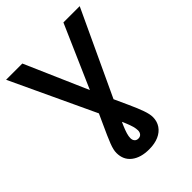

<svg xmlns="http://www.w3.org/2000/svg" viewBox="-262 -859 1204 1204"><g transform="rotate(-45 340.0 -256.5)"><path d="M13.7 -727.5H157.7L383.3 -210Q419.9 -129.4 446 -72.3Q472.2 -15.1 485.8 23.9Q499.5 63 499.5 88.4Q499.5 127 480 155.8Q460.4 184.6 424.8 200.2Q389.2 215.8 339.8 215.8Q266.1 215.8 222.2 181.9Q178.2 147.9 178.2 86.4Q178.2 72.3 181.9 56.4Q185.5 40.5 193.8 18.8Q202.1 -2.9 215.8 -33.9Q229.5 -64.9 249.3 -107.9Q269 -150.9 295.9 -210.4L522 -727.5H666.5L357.4 -65.4Q341.8 -30.8 330.1 -3.4Q318.4 23.9 312 45.2Q305.7 66.4 305.7 82.5Q305.7 99.1 314.7 109.6Q323.7 120.1 339.8 120.1Q356 120.1 365.2 109.4Q374.5 98.6 374.5 82Q374.5 65.9 368.7 44.9Q362.8 23.9 351.3 -3.4Q339.8 -30.8 323.7 -65.4Z"/></g></svg>

Font: Inter 28pt SemiBold
Style: Regular
Weight: 600
Designer: Rasmus Andersson
Foundry: rsms
Version: Version 4.001;git-66647c0bb